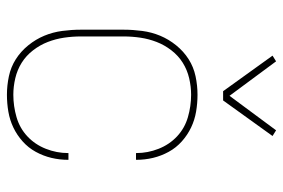

<svg xmlns="http://www.w3.org/2000/svg" viewBox="-148 -640 797 540"><g transform="rotate(90 250.0 -370.5)"><path d="M247 8Q221 8 195 2.5Q169 -3 147 -17Q125 -31 108 -52Q91 -73 81 -97Q71 -121 67.5 -147.5Q64 -174 64 -200V-320Q64 -346 67.5 -372.5Q71 -399 81 -423Q91 -447 108 -468Q125 -489 147 -503Q169 -517 195 -522.5Q221 -528 247 -528Q271 -528 294.5 -524Q318 -520 339 -510Q360 -500 378 -484Q396 -468 407.5 -447Q419 -426 424.5 -403Q430 -380 430 -356V-355H411V-356Q411 -388 399 -418.5Q387 -449 364 -470.5Q341 -492 310 -501Q279 -510 247 -510Q224 -510 200.5 -504.5Q177 -499 157 -486.5Q137 -474 122 -454.5Q107 -435 98.5 -413Q90 -391 86.5 -367.5Q83 -344 83 -320V-200Q83 -176 86.5 -152.5Q90 -129 98.5 -107Q107 -85 122 -65.5Q137 -46 157 -33.5Q177 -21 200.5 -15.5Q224 -10 247 -10Q279 -10 310 -19Q341 -28 364 -49.5Q387 -71 399 -101.5Q411 -132 411 -164V-165H430V-164Q430 -140 424.5 -117Q419 -94 407.5 -73Q396 -52 378 -36Q360 -20 339 -10Q318 0 294.5 4Q271 8 247 8ZM237 -600 137 -739 153 -749 250 -618 347 -749 363 -739 263 -600Z"/></g></svg>

Font: Iosevka Term Curly Thin
Style: Regular
Weight: 100
Designer: Belleve Invis
Foundry: Belleve Invis
Version: Version 32.3.0